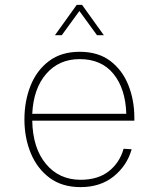

<svg xmlns="http://www.w3.org/2000/svg" viewBox="-20 -754 640 786"><path d="M310 12Q234 12 183 -26Q132 -64 106 -127Q80 -190 80 -265Q80 -340 105 -403Q130 -466 180.5 -504Q231 -542 306 -542Q382 -542 431.5 -504.5Q481 -467 505.5 -405.5Q530 -344 530 -272V-260H112Q114 -148 168 -83Q222 -18 310 -18Q381 -18 425.5 -53Q470 -88 486 -145L519 -143Q500 -76 445.5 -32Q391 12 310 12ZM112 -288H497Q494 -390 445 -451Q396 -512 306 -512Q222 -512 169.5 -452Q117 -392 112 -288ZM205 -610 294 -734H316L405 -610H377L305 -709L233 -610Z"/></svg>

Font: Geist Mono Thin
Style: Regular
Weight: 100
Monospace: yes
Designer: Basement.studio, Andrés Briganti, Mateo Zaragoza
Foundry: Basement.studio, Vercel, Andrés Briganti, Guido Ferreyra, Mateo Zaragoza
Version: Version 1.500; ttfautohint (v1.8.4.7-5d5b)